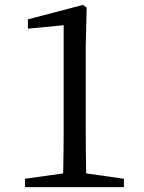

<svg xmlns="http://www.w3.org/2000/svg" viewBox="-20 -764 589 784"><path d="M332 -56C331 -114 330 -173 330 -231V-575L334 -733L319 -744L94 -685V-647L240 -661V-231C240 -173 239 -114 238 -56L82 -34V0H486V-34Z"/></svg>

Font: Noto Serif SC Medium
Style: Regular
Weight: 500
Designer: Ryoko NISHIZUKA 西塚涼子 (kana & ideographs); Frank Grießhammer (Latin, Greek & Cyrillic); Wenlong ZHANG 张文龙 (bopomofo); San
Foundry: Adobe Systems Incorporated
Version: Version 1.001;PS 1.001;hotconv 16.6.54;makeotf.lib2.5.65590